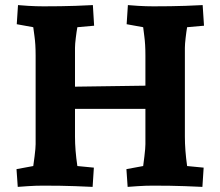

<svg xmlns="http://www.w3.org/2000/svg" viewBox="-20 -730 867 755"><path d="M707 -542V-192.9Q707 -139.6 715.8 -77.1L780.8 -70.8L775.9 4.9Q761.7 3.9 707.3 2Q652.8 0 582 0Q553.2 0 522.2 2Q491.2 3.9 481.9 4.9L477.1 -64.9L543 -77.1Q543.9 -83 547.9 -115.5Q551.8 -147.9 551.8 -163.1V-301.8H274.9V-192.9Q274.9 -139.6 284.2 -77.1L349.1 -70.8L344.2 4.9Q330.1 3.9 275.6 2Q221.2 0 149.9 0Q121.1 0 90.1 2Q59.1 3.9 49.8 4.9L44.9 -64.9L110.8 -77.1Q111.8 -83 116 -115.5Q120.1 -147.9 120.1 -163.1V-512.2Q120.1 -556.2 115.5 -588.1Q110.8 -620.1 110.8 -623L45.9 -634.8L50.8 -710Q59.6 -709 90.8 -707Q122.1 -705.1 150.9 -705.1Q221.7 -705.1 276.4 -707Q331.1 -709 345.2 -710L350.1 -628.9L284.2 -623Q281.2 -606.9 278.1 -581.5Q274.9 -556.2 274.9 -542V-389.2L551.8 -393.1V-512.2Q551.8 -556.2 547.4 -588.1Q543 -620.1 543 -623L478 -634.8L482.9 -710Q491.7 -709 522.9 -707Q554.2 -705.1 583 -705.1Q653.8 -705.1 708.5 -707Q763.2 -709 776.9 -710L782.2 -628.9L715.8 -623Q712.9 -606.9 710 -581.5Q707 -556.2 707 -542Z"/></svg>

Font: Sura
Style: Bold
Weight: 700
Designer: Carolina Giovagnoli
Foundry: Huerta Tipografica
Version: Version 1.002;PS 001.002;hotconv 1.0.70;makeotf.lib2.5.58329